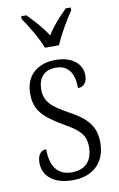

<svg xmlns="http://www.w3.org/2000/svg" viewBox="-88 -815 543 874"><g transform="rotate(-10 183.5 -378.0)"><path d="M156 -606H221C239 -651 277 -715 303 -753V-766H280C244 -730 214 -698 189 -657C163 -698 133 -730 98 -766H74V-753C101 -715 139 -651 156 -606ZM177 10C270 10 329 -45 329 -137C329 -209 297 -252 210 -298C137 -338 106 -366 106 -421C106 -471 131 -508 188 -508C243 -508 272 -472 272 -399C300 -399 315 -419 315 -451C315 -501 273 -543 193 -543C108 -543 53 -494 53 -412C53 -335 89 -299 182 -245C256 -204 275 -175 275 -128C275 -64 242 -26 179 -26C109 -26 81 -76 81 -150C60 -150 40 -135 40 -94C40 -36 85 10 177 10Z"/></g></svg>

Font: Noto Serif Georgian Condensed Light
Style: Regular
Weight: 300
Width: 3
Designer: Monotype Design Team, Akaki Razmadze
Foundry: Google LLC
Version: Version 2.003